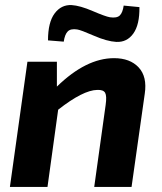

<svg xmlns="http://www.w3.org/2000/svg" viewBox="-20 -736 636 756"><path d="M467 -714 529 -708Q530 -639 505 -604Q480 -569 438 -571Q401 -573 349.5 -595.5Q298 -618 284 -620Q258 -624 246.5 -612Q235 -600 231 -572L169 -577Q169 -648 195 -683Q221 -718 262 -716Q295 -714 345 -692.5Q395 -671 413 -668Q440 -664 451.5 -675Q463 -686 467 -714ZM204 -493V-395Q319 -507 429 -507Q492 -507 526 -470.5Q560 -434 550 -367L498 0H351L396 -323Q401 -358 394 -370.5Q387 -383 363 -382Q307 -381 209 -304L167 0H19L88 -493Z"/></svg>

Font: Exo 2.0
Style: Bold Italic
Weight: 700
Italic angle: -8°
Designer: Natanael Gama
Version: Version 1.001;PS 001.001;hotconv 1.0.70;makeotf.lib2.5.58329